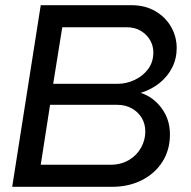

<svg xmlns="http://www.w3.org/2000/svg" viewBox="-20 -720 736 740"><path d="M27 0 137 -700H486Q540 -700 579.5 -676.5Q619 -653 640 -615.5Q661 -578 661 -535Q661 -494 643.5 -459.5Q626 -425 595 -400Q564 -375 522 -362Q570 -347 602.5 -303.5Q635 -260 635 -202Q635 -142 606 -96.5Q577 -51 526.5 -25.5Q476 0 412 0ZM137 -85H405Q446 -85 476.5 -103Q507 -121 523.5 -150.5Q540 -180 540 -213Q540 -243 526 -266Q512 -289 487.5 -302.5Q463 -316 432 -316H173ZM185 -397H434Q467 -397 499 -412Q531 -427 551 -454Q571 -481 571 -518Q571 -544 558 -566Q545 -588 522 -601.5Q499 -615 468 -615H220Z"/></svg>

Font: MuseoModerno
Style: Italic
Weight: 400
Italic angle: -9°
Designer: Pablo Cosgaya, Héctor Gatti, Marcela Romero, and the Authors of The MuseoModerno Project.
Foundry: Omnibus-Type Team
Version: Version 1.003